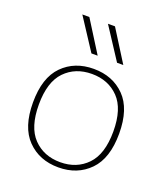

<svg xmlns="http://www.w3.org/2000/svg" viewBox="-132 -804 792 904"><g transform="rotate(20 264.0 -352.5)"><path d="M264.2 -462.4Q346.7 -462.4 398.7 -408.7Q450.7 -355 450.7 -241.7Q450.7 -128.4 398.7 -74.5Q346.7 -20.5 264.2 -20.5Q181.6 -20.5 129.6 -74.5Q77.6 -128.4 77.6 -241.7Q77.6 -355 129.6 -408.7Q181.6 -462.4 264.2 -462.4ZM264.2 -487.8Q168.9 -487.8 108.6 -426.8Q48.3 -365.7 48.3 -241.7Q48.3 -117.7 108.6 -56.2Q168.9 5.4 264.2 5.4Q359.4 5.4 419.7 -56.2Q480 -117.7 480 -241.7Q480 -365.7 419.7 -426.8Q359.4 -487.8 264.2 -487.8ZM259.3 -552.2 160.2 -710H125L228 -552.2ZM387.7 -552.2 288.6 -710H253.4L356.4 -552.2Z"/></g></svg>

Font: Estedad-FD VF
Style: Regular
Weight: 100
Designer: Amin Abedi
Version: Version 7.3